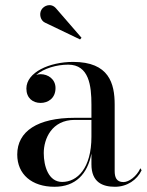

<svg xmlns="http://www.w3.org/2000/svg" viewBox="-20 -705 563 735"><path d="M152 -618.5 286.5 -554 292 -560.5 194.5 -673C175.5 -695 148 -684 138.5 -667.5C129 -651 135 -626.5 152 -618.5ZM266 -254C124 -254 46 -202.5 46 -113.5C46 -37.5 102 10 188.5 10C269.5 10 315 -39 330 -117V-76C330 -7 373 10 420 10C467 10 504.5 -16.5 522 -53L517.5 -61C503 -29.5 473.5 -8 452.5 -8C425 -8 419 -27.5 419 -50.5V-304.5C419 -385.5 397.5 -468 260 -468C169 -468 81 -428 81 -366C81 -330 105 -311 135.5 -311C163 -311 192.5 -328 192.5 -368C192.5 -402 164 -421 135.5 -421C130 -421 124 -420 118.5 -418C148 -443.5 197 -457.5 241 -457.5C321 -457.5 330 -376.5 330 -304.5V-254ZM218 -8.5C165.5 -8.5 147.5 -69 147.5 -119C147.5 -173.5 178 -246 266 -246H330V-181.5C330 -61 276 -8.5 218 -8.5Z"/></svg>

Font: Bodoni* 24
Style: Regular
Weight: 400
Version: Version 2.3